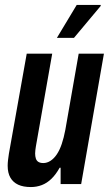

<svg xmlns="http://www.w3.org/2000/svg" viewBox="-20 -744 440 776"><path d="M105 12Q74 12 53.5 2.5Q33 -7 22 -26Q11 -45 11 -74Q11 -85 12.5 -97.5Q14 -110 16 -123L88 -527H191L125 -152Q124 -145 123 -138Q122 -131 122 -124Q122 -112 125 -103Q128 -94 135.5 -89.5Q143 -85 155 -85Q170 -85 184 -94Q198 -103 209.5 -120Q221 -137 229.5 -162Q238 -187 244 -219L298 -527H400L308 0H225V-66H221Q206 -39 188 -21.5Q170 -4 149 4Q128 12 105 12ZM210 -591 290 -724H387V-720L279 -591Z"/></svg>

Font: Archivo ExtraCondensed SemiBold
Style: Italic
Weight: 600
Width: 2
Italic angle: -10°
Designer: Hector Gatti
Foundry: Omnibus-Type
Version: Version 2.001